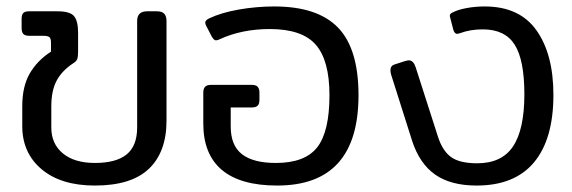

<svg xmlns="http://www.w3.org/2000/svg" viewBox="-20 -560 1772 595"><path d="M49 -169V-231Q49 -292 72 -332Q95 -372 138 -400V-428Q138 -441 133 -445Q128 -449 114 -449H71Q58 -449 52.5 -454.5Q47 -460 47 -473V-502Q47 -514 52 -519.5Q57 -525 70 -525H158Q197 -525 209.5 -510Q222 -495 222 -458V-400Q222 -385 219.5 -377.5Q217 -370 207 -364Q172 -341 155.5 -310Q139 -279 139 -230V-165Q139 -114 175 -84.5Q211 -55 274 -55Q340 -55 372.5 -81.5Q405 -108 405 -165V-495Q405 -525 436 -525H466Q482 -525 489 -517.5Q496 -510 496 -495V-186Q496 -89 441.5 -37Q387 15 274 15Q169 15 109 -35.5Q49 -86 49 -169Z M610 -177V-273Q610 -285 615.5 -291Q621 -297 634 -297H761Q773 -297 778.5 -291Q784 -285 784 -273V-251Q784 -238 778.5 -232.5Q773 -227 760 -227H695V-168Q695 -109 730 -82Q765 -55 835 -55Q925 -55 963 -103.5Q1001 -152 1001 -265Q1001 -373 958.5 -421.5Q916 -470 816 -470Q729 -470 660 -438Q654 -435 649 -435Q643 -435 636 -447L619 -480Q616 -486 616 -490Q616 -497 628 -503Q666 -521 720.5 -530.5Q775 -540 830 -540Q964 -540 1027.5 -474.5Q1091 -409 1091 -265Q1091 15 839 15Q725 15 667.5 -33.5Q610 -82 610 -177Z M1257 -124 1192 -329Q1190 -337 1190 -342Q1190 -356 1202 -360L1236 -371Q1244 -373 1247 -373Q1261 -373 1268 -352L1337 -137Q1351 -93 1377.5 -73.5Q1404 -54 1459 -54Q1535 -54 1570 -106.5Q1605 -159 1605 -268Q1605 -374 1575 -421.5Q1545 -469 1476 -469Q1437 -469 1405 -457L1397 -455Q1389 -455 1385 -467L1375 -506Q1374 -508 1374 -511Q1374 -515 1376.5 -517.5Q1379 -520 1384 -522Q1399 -530 1426 -535Q1453 -540 1482 -540Q1590 -540 1642.5 -466Q1695 -392 1695 -266Q1695 -129 1635 -57Q1575 15 1457 15Q1377 15 1328.5 -19Q1280 -53 1257 -124Z"/></svg>

Font: Mitr Light
Style: Regular
Weight: 300
Designer: Thanarat Vachiruckul
Foundry: Cadson Demak
Version: Version 1.003